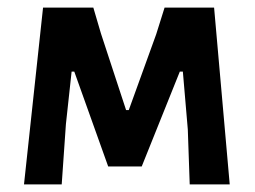

<svg xmlns="http://www.w3.org/2000/svg" viewBox="-20 -484 670 504"><path d="M43 0 93 -464H225L245 -396L311 -195H318L390 -394L412 -464H542L583 0H478L473 -144L460 -296H452L352 -47H264L175 -296H168L153 -158L142 0Z"/></svg>

Font: Alegreya Sans SC
Style: Bold
Weight: 700
Designer: Juan Pablo del Peral
Foundry: Huerta Tipografica
Version: Version 2.007